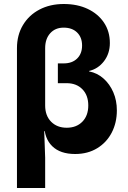

<svg xmlns="http://www.w3.org/2000/svg" viewBox="-20 -760 640 960"><path d="M64.8 180V-518.8Q64.8 -584.4 94.6 -634.4Q124.5 -684.5 177.4 -712.2Q230.4 -740 299 -740Q366.8 -740 418.7 -715.4Q470.5 -690.8 499.9 -646.9Q529.3 -603 529.3 -544.9Q529.3 -492.3 499.9 -453.9Q470.4 -415.6 425.4 -405.2V-403Q466.1 -395.3 497.5 -367.5Q528.9 -339.6 546.6 -298.5Q564.3 -257.5 564.3 -208.2Q564.3 -146.5 538.7 -97Q513 -47.5 465.9 -18.8Q418.7 10 355.7 10Q281.1 10 241.2 -29Q201.2 -68.1 201.2 -137.9L234.3 -104.5H201.1L205.8 28.5V180ZM313.5 -121.3Q362.1 -121.3 391.7 -151.4Q421.4 -181.6 421.4 -232.7Q421.4 -283.8 391.7 -314Q362.1 -344.1 313.3 -344.1H269.3V-443H298.2Q340.8 -443 365.6 -467.3Q390.4 -491.6 390.4 -532.4Q390.4 -573.2 365.6 -597.5Q340.8 -621.8 298.2 -621.8Q256.3 -621.8 231.1 -593.8Q205.8 -565.9 205.8 -518.8V-232.7Q205.8 -181.6 235.6 -151.4Q265.5 -121.3 313.5 -121.3Z"/></svg>

Font: JetBrains Mono
Style: Regular
Weight: 400
Monospace: yes
Designer: Philipp Nurullin, Konstantin Bulenkov
Foundry: JetBrains
Version: Version 2.305